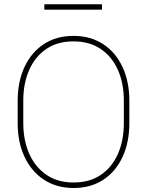

<svg xmlns="http://www.w3.org/2000/svg" viewBox="-20 -893 706 922"><path d="M601.1 -408.7V-302.2Q601.1 -209.5 568.4 -139.2Q535.6 -68.8 475.6 -29.5Q415.5 9.8 333.5 9.8Q252 9.8 191.7 -29.5Q131.3 -68.8 98.1 -139.2Q64.9 -209.5 64.9 -302.2V-408.7Q64.9 -501.5 97.9 -571.8Q130.9 -642.1 190.9 -681.4Q251 -720.7 332.5 -720.7Q414.6 -720.7 474.9 -681.4Q535.2 -642.1 568.1 -571.8Q601.1 -501.5 601.1 -408.7ZM574.7 -302.2V-409.7Q574.7 -493.2 546.1 -557.4Q517.6 -621.6 463.4 -658Q409.2 -694.3 332.5 -694.3Q256.3 -694.3 202.6 -658Q148.9 -621.6 120.4 -557.4Q91.8 -493.2 91.8 -409.7V-302.2Q91.8 -218.8 120.6 -154.3Q149.4 -89.8 203.4 -53.2Q257.3 -16.6 333.5 -16.6Q410.2 -16.6 464.1 -53.2Q518.1 -89.8 546.4 -154.3Q574.7 -218.8 574.7 -302.2ZM469.7 -872.6V-846.7H192.9V-872.6Z"/></svg>

Font: Vazirmatn RD FD Thin
Style: Regular
Weight: 100
Designer: Saber Rastikerdar
Foundry: Saber Rastikerdar
Version: Version 33.003